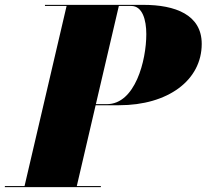

<svg xmlns="http://www.w3.org/2000/svg" viewBox="-65 -770 850 790"><path d="M-45 -4.5V0H350V-4.5H251L328.5 -337H425C626 -337 765 -439.5 765 -589.5C765 -709.5 656 -750 525 -750H120V-745.5H209L36 -4.5ZM475 -745.5C521 -745.5 537 -688.5 537 -629.5C537 -520.5 491 -341.5 375 -341.5H329.5L424 -745.5Z"/></svg>

Font: Bodoni* 36pt Fatface
Style: Italic
Weight: 900
Italic angle: -13°
Version: Version 2.3